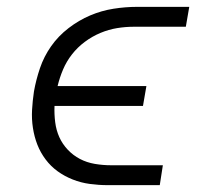

<svg xmlns="http://www.w3.org/2000/svg" viewBox="-20 -540 640 560"><path d="M294 0Q268 0 242 -3.5Q216 -7 192 -16.5Q168 -26 148 -40.5Q128 -55 113 -75Q98 -95 89 -118Q80 -141 76 -167Q72 -193 73.5 -219.5Q75 -246 79 -273Q85 -307 96.5 -341Q108 -375 129 -405Q150 -435 180 -458Q210 -481 243 -495Q276 -509 311 -514.5Q346 -520 380 -520H532L522 -462H371Q346 -462 321.5 -458Q297 -454 273 -444Q249 -434 227.5 -418Q206 -402 190 -381.5Q174 -361 164 -337.5Q154 -314 148 -289H407L397 -231H139Q138 -207 141 -183.5Q144 -160 153 -140Q162 -120 177.5 -103.5Q193 -87 213 -76.5Q233 -66 256.5 -62Q280 -58 304 -58H455L446 0Z"/></svg>

Font: Iosevka Etoile Light Oblique
Style: Regular
Weight: 300
Italic angle: -9°
Designer: Belleve Invis
Foundry: Belleve Invis
Version: Version 15.5.2; ttfautohint (v1.8.4)